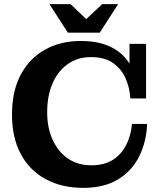

<svg xmlns="http://www.w3.org/2000/svg" viewBox="-20 -894 778 928"><path d="M382 14Q279 14 201 -28Q123 -70 80.5 -149.5Q38 -229 38 -341Q38 -453 80 -532.5Q122 -612 197.5 -654Q273 -696 370 -696Q464 -696 525.5 -662Q587 -628 617.5 -566Q648 -504 648 -418H610Q607 -471 586.5 -516.5Q566 -562 525.5 -590Q485 -618 420 -618Q356 -618 308.5 -585Q261 -552 234.5 -492Q208 -432 208 -352Q208 -275 235 -217Q262 -159 309.5 -127Q357 -95 421 -95Q484 -95 525.5 -121.5Q567 -148 590 -193.5Q613 -239 618 -295H691Q688 -210 653.5 -139.5Q619 -69 551.5 -27.5Q484 14 382 14ZM648 -418 606 -515V-682H686V-418ZM308 -736 219 -874H321L429 -771H364L474 -874H551L462 -736Z"/></svg>

Font: Montagu Slab 144pt SemiBold
Style: Regular
Weight: 600
Version: Version 1.000